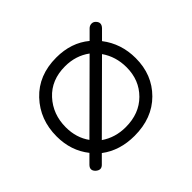

<svg xmlns="http://www.w3.org/2000/svg" viewBox="-98 -551 712 712"><g transform="rotate(-45 258.0 -194.5)"><path d="M61 0Q45 -16 61 -32L92 -63Q49 -117 49 -192Q49 -280 105.5 -340Q162 -400 255 -400Q333 -400 386 -356L419 -389Q426 -396 435.5 -396.5Q445 -397 452 -390Q468 -374 452 -357L418 -323Q462 -266 462 -190Q462 -103 405 -46Q348 11 255 11Q178 11 124 -30L94 0Q79 16 61 0ZM97 -192Q97 -137 126 -97L353 -323Q311 -354 255 -354Q183 -354 140 -307Q97 -260 97 -192ZM255 -35Q326 -35 370 -79Q414 -123 414 -190Q414 -246 384 -289L158 -64Q200 -35 255 -35Z"/></g></svg>

Font: Hoogli
Style: Regular
Weight: 400
Designer: Anand Singh Naorem
Foundry: Brand New Type
Version: Version 1.00 b007